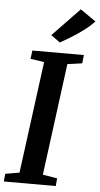

<svg xmlns="http://www.w3.org/2000/svg" viewBox="-66 -1035 560 1073"><g transform="rotate(5 214.0 -498.0)"><path d="M-2 0 2 -43.5 81 -57 164 -684.5 87 -696 93 -743H382L377 -696L294.5 -684.5L212 -57L293 -43.5L289.5 0ZM242 -801 191 -838 343 -996 430 -935.5Q403 -907 368.8 -881.5Q334.5 -856 301 -835.8Q267.5 -815.5 242 -801Z"/></g></svg>

Font: Merriweather 20pt SemiBold
Style: Italic
Weight: 600
Italic angle: -7.8°
Version: Version 2.101